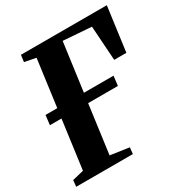

<svg xmlns="http://www.w3.org/2000/svg" viewBox="-172 -874 958 1005"><g transform="rotate(-30 307.0 -371.5)"><path d="M0 0 4 -38.5 72.5 -55 112 -348H42L49 -406H120L158 -688.5L89.5 -702L95 -743H614L578 -476H504.5L490.5 -684.5L320.5 -697L281 -406H460L453 -348H273L233.5 -55L346.5 -38.5L342.5 0Z"/></g></svg>

Font: Merriweather 60pt ExtraBold
Style: Italic
Weight: 800
Italic angle: -7.8°
Version: Version 2.101